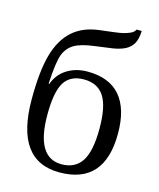

<svg xmlns="http://www.w3.org/2000/svg" viewBox="-110 -794 729 882"><g transform="rotate(15 254.5 -353.0)"><path d="M46.9 -282.2Q46.9 -416.5 69.1 -494.9Q91.3 -573.2 139.6 -616.7Q188 -660.2 266.1 -669.4Q349.6 -678.7 372.1 -683.8Q394.5 -689 409.2 -696.3Q423.8 -703.6 429.7 -715.8H454.1Q452.6 -677.2 440.4 -655.5Q428.2 -633.8 404.5 -621.6Q380.9 -609.4 345.7 -604Q310.5 -598.6 263.2 -592.8Q200.2 -585 168.7 -566.7Q137.2 -548.3 123 -512Q108.9 -475.6 103.5 -371.1H106.9Q124 -418.9 166 -445.1Q208 -471.2 262.7 -471.2Q366.2 -471.2 418.5 -410.4Q470.7 -349.6 470.7 -231.9Q470.7 9.8 255.9 9.8Q46.9 9.8 46.9 -282.2ZM382.8 -231.9Q382.8 -337.4 352.1 -384.8Q321.3 -432.1 255.9 -432.1Q191.9 -432.1 163.3 -386.7Q134.8 -341.3 134.8 -231.9Q134.8 -28.8 255.9 -28.8Q320.3 -28.8 351.6 -76.7Q382.8 -124.5 382.8 -231.9Z"/></g></svg>

Font: Times New Roman
Style: Regular
Weight: 400
Designer: Steve Matteson
Foundry: Ascender Corporation
Version: Version 2.00.3